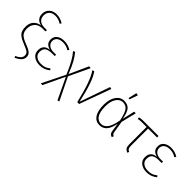

<svg xmlns="http://www.w3.org/2000/svg" viewBox="103 -1762 2978 2978"><g transform="rotate(45 1592.0 -273.5)"><path d="M267 -739Q349 -739 419 -692L401 -667Q339 -708 270 -708Q202 -708 168 -673Q134 -638 134 -584Q134 -523 172.5 -490Q211 -457 280 -457H333L328 -427H272Q186 -427 140.5 -379.5Q95 -332 95 -259Q95 -184 130 -146.5Q165 -109 257 -75Q340 -44 372.5 -15.5Q405 13 405 59Q405 104 375 137Q345 170 281 200L266 175Q316 153 342.5 126.5Q369 100 369 61Q369 26 344 4Q319 -18 241 -48Q192 -67 164.5 -81.5Q137 -96 109.5 -119.5Q82 -143 70.5 -177.5Q59 -212 59 -260Q59 -343 104.5 -390Q150 -437 216 -444Q99 -470 99 -584Q99 -652 145 -695.5Q191 -739 267 -739Z M641 -531Q728 -531 796 -485L775 -461Q720 -500 644 -500Q580 -500 544.5 -472Q509 -444 509 -395Q509 -348 546 -318Q583 -288 646 -288H704L700 -258H643Q564 -258 526.5 -231Q489 -204 489 -138Q489 -83 529.5 -52Q570 -21 638 -21Q688 -21 720.5 -34Q753 -47 790 -76L809 -53Q734 10 637 10Q556 10 504.5 -29.5Q453 -69 453 -139Q453 -264 584 -274Q474 -298 474 -397Q474 -459 520.5 -495Q567 -531 641 -531Z M1250 189 1218 198 1051 -154 884 197 849 192 1034 -183Q974 -322 934 -391.5Q894 -461 847 -515L880 -528Q925 -474 962 -408Q999 -342 1051 -212L1192 -524L1229 -520L1069 -182Z M1269 -515 1301 -526Q1393 -407 1475 -29L1649 -526L1683 -518L1495 0H1454Q1363 -390 1269 -515Z M1958 -501Q1893 -501 1850 -437.5Q1807 -374 1807 -263Q1807 -141 1845.5 -81Q1884 -21 1952 -21Q2012 -21 2055.5 -76Q2099 -131 2124 -268Q2097 -402 2060.5 -451.5Q2024 -501 1958 -501ZM1956 -531Q2033 -531 2074 -485Q2115 -439 2136 -316L2183 -520H2218L2157 -270L2189 -75Q2196 -36 2229 -26L2216 5Q2164 -8 2156 -63L2135 -206Q2113 -93 2067 -41.5Q2021 10 1949 10Q1865 10 1818.5 -59Q1772 -128 1772 -263Q1772 -382 1822.5 -456.5Q1873 -531 1956 -531ZM2044 -739 1996 -603 1972 -608 2004 -747Z M2521 -488V-112Q2521 -71 2532 -52Q2543 -33 2569 -24L2559 5Q2519 -9 2503 -34.5Q2487 -60 2487 -111V-488H2379Q2333 -488 2304 -479L2296 -508Q2325 -520 2375 -520H2717V-488Z M2987 -531Q3074 -531 3142 -485L3121 -461Q3066 -500 2990 -500Q2926 -500 2890.5 -472Q2855 -444 2855 -395Q2855 -348 2892 -318Q2929 -288 2992 -288H3050L3046 -258H2989Q2910 -258 2872.5 -231Q2835 -204 2835 -138Q2835 -83 2875.5 -52Q2916 -21 2984 -21Q3034 -21 3066.5 -34Q3099 -47 3136 -76L3155 -53Q3080 10 2983 10Q2902 10 2850.5 -29.5Q2799 -69 2799 -139Q2799 -264 2930 -274Q2820 -298 2820 -397Q2820 -459 2866.5 -495Q2913 -531 2987 -531Z"/></g></svg>

Font: FiraSans
Style: Regular
Weight: 200
Designer: Carrois Corporate & Edenspiekermann AG
Foundry: Carrois Corporate GbR & Edenspiekermann AG
Version: Version 3.106;PS 003.106;hotconv 1.0.70;makeotf.lib2.5.58329